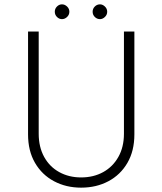

<svg xmlns="http://www.w3.org/2000/svg" viewBox="-20 -855 747 883"><path d="M353 -39Q410 -39 454.5 -63.5Q499 -88 524.5 -133.5Q550 -179 550 -240V-710H598V-237Q598 -161 566 -106Q534 -51 478.5 -21.5Q423 8 353 8Q284 8 228.5 -21.5Q173 -51 141 -106Q109 -161 109 -237V-710H158V-240Q158 -179 183 -133.5Q208 -88 252.5 -63.5Q297 -39 353 -39ZM265 -835Q278 -835 288.5 -825Q299 -815 299 -801Q299 -787 288.5 -777Q278 -767 265 -767Q252 -767 242 -777Q232 -787 232 -801Q232 -815 242 -825Q252 -835 265 -835ZM440 -835Q452 -835 462.5 -825Q473 -815 473 -801Q473 -787 462.5 -777Q452 -767 440 -767Q426 -767 416 -777Q406 -787 406 -801Q406 -815 416 -825Q426 -835 440 -835Z"/></svg>

Font: Josefin Sans Light
Style: Regular
Weight: 300
Designer: Santiago Orozco
Foundry: Typemade
Version: Version 2.000